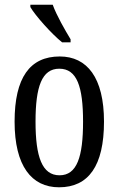

<svg xmlns="http://www.w3.org/2000/svg" viewBox="-20 -786 504 816"><path d="M244 -606H280V-619C257 -657 220 -721 204 -766H109V-756C129 -721 199 -642 244 -606ZM231 10C356 10 422 -81 422 -269C422 -456 350 -546 234 -546C107 -546 42 -456 42 -269C42 -81 114 10 231 10ZM233 -41C159 -41 131 -119 131 -269C131 -418 158 -494 232 -494C307 -494 333 -418 333 -269C333 -119 307 -41 233 -41Z"/></svg>

Font: Noto Serif Ethiopic XCn
Style: Regular
Weight: 400
Width: 2
Designer: Monotype Design Team
Foundry: Monotype Imaging Inc.
Version: Version 2.102